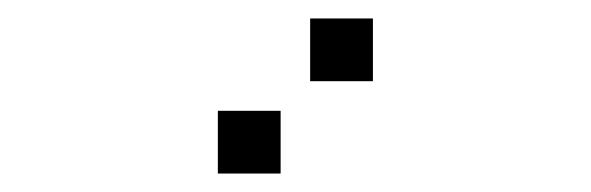

<svg xmlns="http://www.w3.org/2000/svg" viewBox="-20 -4 640 208"><path d="M317 16Q316 16 316 16Q316 16 316 17V83Q316 84 316 84Q316 84 317 84H383Q384 84 384 84Q384 84 384 83V17Q384 16 384 16Q384 16 383 16ZM217 116Q216 116 216 116Q216 116 216 117V183Q216 184 216 184Q216 184 217 184H283Q284 184 284 184Q284 184 284 183V117Q284 116 284 116Q284 116 283 116Z"/></svg>

Font: Doto SemiBold
Style: Regular
Weight: 600
Monospace: yes
Version: Version 1.000